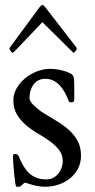

<svg xmlns="http://www.w3.org/2000/svg" viewBox="-20 -729 379 765"><path d="M31.7 -106.4Q31.7 -112.8 34.2 -114.3Q36.6 -115.7 42 -115.7Q46.4 -115.7 49.6 -112.8Q52.7 -109.9 54.9 -106Q57.1 -102.1 58.3 -98.1Q59.6 -94.2 61 -91.3Q69.3 -73.7 78.9 -59.3Q88.4 -44.9 100.8 -34.9Q113.3 -24.9 128.9 -19.5Q144.5 -14.2 164.6 -14.2Q179.7 -14.2 191.7 -20.3Q203.6 -26.4 212.2 -36.9Q220.7 -47.4 225.3 -60.3Q230 -73.2 230 -86.9Q230 -112.8 215.6 -131.3Q201.2 -149.9 179.7 -165.5Q158.2 -181.2 132.6 -196Q106.9 -210.9 85 -229.2Q63 -247.6 48.1 -271.7Q33.2 -295.9 33.2 -330.1Q33.2 -354 45.9 -376.5Q58.6 -398.9 79.1 -416.3Q99.6 -433.6 126 -444.1Q152.3 -454.6 180.2 -454.6Q195.8 -454.6 209.7 -452.1Q223.6 -449.7 235.4 -446.3Q247.1 -442.9 254.9 -439.2Q262.7 -435.5 265.1 -433.6Q269 -430.7 271.2 -426.8Q273.4 -422.9 274.4 -416.7Q275.4 -410.6 275.6 -401.4Q275.9 -392.1 275.9 -378.9V-334Q275.9 -329.1 273.9 -325.2Q272 -321.3 264.6 -321.3Q257.8 -321.3 255.6 -323.7Q253.4 -326.2 252 -331.1Q246.1 -346.2 237.8 -361.3Q229.5 -376.5 218.5 -388.4Q207.5 -400.4 193.1 -407.7Q178.7 -415 160.6 -415Q147.5 -415 136 -410.2Q124.5 -405.3 116.2 -395.5Q107.9 -385.7 102.8 -371.1Q97.7 -356.4 97.7 -337.9Q97.7 -331.1 102.8 -323.2Q107.9 -315.4 116.2 -307.6Q124.5 -299.8 134.3 -292Q144 -284.2 153.8 -278.3Q178.7 -262.7 205.1 -247.3Q231.4 -231.9 253.2 -212.6Q274.9 -193.4 288.8 -168.5Q302.7 -143.6 302.7 -108.9Q302.7 -80.1 290.8 -57.1Q278.8 -34.2 259 -18.3Q239.3 -2.4 213.6 6.3Q188 15.1 160.6 15.1Q146.5 15.1 132.8 12.7Q119.1 10.3 107.7 7.1Q96.2 3.9 89.1 1.5Q82 -1 81.5 -1Q78.1 -1 75.2 1.2Q72.3 3.4 69.1 6.6Q65.9 9.8 62.5 12.5Q59.1 15.1 54.2 15.1H45.9Q43 15.1 40.8 0.7Q38.6 -13.7 36.9 -32.5Q35.2 -51.3 33.4 -71.8Q31.7 -92.3 31.7 -106.4ZM159.2 -630.4Q157.7 -631.8 153.8 -636.2Q149.9 -640.6 148.9 -640.6Q147.9 -640.6 144.3 -636.2Q140.6 -631.8 139.2 -630.4L34.7 -521Q33.7 -520 32.2 -519.5Q30.8 -519 29.8 -519Q28.3 -519 26.4 -521Q24.4 -522.9 22.5 -525.6Q20.5 -528.3 19 -530.8Q17.6 -533.2 17.6 -534.7Q17.6 -537.1 21 -542L137.2 -699.7Q140.1 -702.6 143.3 -706.1Q146.5 -709.5 148.9 -709.5Q151.4 -709.5 155 -706.1Q158.7 -702.6 161.6 -698.7L282.7 -542Q286.1 -536.6 286.1 -534.7Q286.1 -533.2 284.7 -530.8Q283.2 -528.3 281.2 -525.6Q279.3 -522.9 277.3 -521Q275.4 -519 273.9 -519Q272 -519 270 -521Z"/></svg>

Font: Kurinto Book Core
Style: Regular
Weight: 400
Designer: Kurinto was developed by Clint Goss from a range of fonts that are compatible with the SIL Open Font License Version 1.1
Foundry: Clinton F. Goss
Version: Version 2.196; July 25, 2020